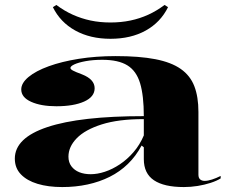

<svg xmlns="http://www.w3.org/2000/svg" viewBox="-20 -742 931 777"><path d="M448 -515Q544 -515 608.5 -502.5Q673 -490 711.5 -463Q750 -436 766.5 -393Q783 -350 783 -289V-35Q783 -22 790 -16Q797 -10 808 -10Q821 -10 838 -15.5Q855 -21 873 -30V-20Q857 -10 832.5 -2Q808 6 780 10.5Q752 15 724 15Q644 15 603 -12.5Q562 -40 562 -98Q562 -114 562 -121.5Q562 -129 562 -134.5Q562 -140 562 -146L553 -153Q530 -110 497.5 -78.5Q465 -47 424 -26.5Q383 -6 334.5 4.5Q286 15 232 15Q175 15 132 2Q89 -11 64.5 -36.5Q40 -62 40 -100Q40 -184 172.5 -228Q305 -272 562 -272Q562 -355 547 -405Q532 -455 495.5 -477.5Q459 -500 394 -500Q356 -500 326.5 -494.5Q297 -489 281 -481.5Q265 -474 265 -467Q265 -462 275 -456.5Q285 -451 312 -441Q363 -421 363 -385Q363 -350 320.5 -331Q278 -312 208 -312Q146 -312 106 -330Q66 -348 66 -380Q66 -406 95.5 -430.5Q125 -455 177.5 -474Q230 -493 299 -504Q368 -515 448 -515ZM562 -260Q459 -260 391.5 -238.5Q324 -217 290.5 -182.5Q257 -148 257 -108Q257 -85 269 -69Q281 -53 301 -45Q321 -37 347 -37Q374 -37 404.5 -47Q435 -57 465 -77Q495 -97 520.5 -126.5Q546 -156 562 -194ZM427 -585Q345 -585 284.5 -618.5Q224 -652 194 -713L208 -722Q240 -698 274.5 -682.5Q309 -667 346.5 -659Q384 -651 427 -651Q470 -651 508 -659Q546 -667 580 -682.5Q614 -698 646 -722L660 -713Q630 -652 570 -618.5Q510 -585 427 -585Z"/></svg>

Font: Kalnia SemiExpanded Medium
Style: Regular
Weight: 500
Width: 6
Designer: Frida Medrano
Foundry: Frida Medrano
Version: Version 1.105